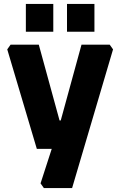

<svg xmlns="http://www.w3.org/2000/svg" viewBox="-20 -760 614 980"><path d="M17 -508 34 -532H178L284 -145H290L396 -532H540L557 -508L348 200H204L187 176L244 0H168ZM112 -598V-740H252V-598ZM322 -598V-740H462V-598Z"/></svg>

Font: Oxanium ExtraBold
Style: Regular
Weight: 800
Designer: Severin Meyer
Version: Version 2.000